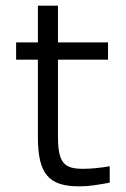

<svg xmlns="http://www.w3.org/2000/svg" viewBox="-20 -650 445 679"><path d="M274 -53C207 -53 185 -73 185 -168V-439H362V-500H185V-630H114V-500H37V-439H114V-165C114 -34 153 9 260 9C296 9 323 4 368 -4V-62C332 -56 302 -53 274 -53Z"/></svg>

Font: LT Wave Alt Light
Style: Regular
Weight: 300
Designer: Daniel Lyons
Version: Version 2.5 (Glyphs App)